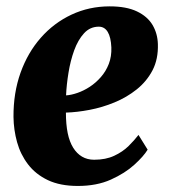

<svg xmlns="http://www.w3.org/2000/svg" viewBox="-20 -588 546 619"><path d="M456 -105.5Q443 -84 413 -56.8Q383 -29.5 337.5 -9Q292 11.5 231 11.5Q174 11.5 134.5 -7.2Q95 -26 70.5 -58Q46 -90 35 -129.8Q24 -169.5 23.5 -211Q23 -288.5 46.2 -353.5Q69.5 -418.5 111.5 -466.2Q153.5 -514 210.5 -540.8Q267.5 -567.5 333.5 -567.5Q387.5 -567.5 421.5 -551.2Q455.5 -535 471.8 -507.5Q488 -480 489 -446Q490.5 -397.5 471.8 -361.5Q453 -325.5 420.8 -299.8Q388.5 -274 349 -257.8Q309.5 -241.5 268.8 -233.8Q228 -226 192.5 -225Q192.5 -187.5 198.2 -159.2Q204 -131 215.8 -112Q227.5 -93 244.5 -83Q261.5 -73 283.5 -73Q321 -73 348.2 -85.8Q375.5 -98.5 394.5 -117.2Q413.5 -136 426.5 -153ZM298.5 -502Q270.5 -502 251 -480.8Q231.5 -459.5 219.2 -425.8Q207 -392 200.8 -353.5Q194.5 -315 193 -280.5Q209.5 -281.5 229.8 -288.5Q250 -295.5 269.5 -308.2Q289 -321 305.2 -339.5Q321.5 -358 330.8 -382Q340 -406 339 -435Q337.5 -468.5 327.2 -485.2Q317 -502 298.5 -502Z"/></svg>

Font: Merriweather 28pt Black
Style: Italic
Weight: 900
Italic angle: -7.8°
Version: Version 2.101